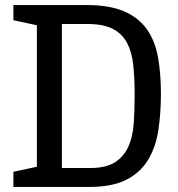

<svg xmlns="http://www.w3.org/2000/svg" viewBox="-20 -740 703 760"><path d="M225 -645V-75H337Q400 -75 435.5 -98Q471 -121 488.5 -160.5Q506 -200 509.5 -253Q513 -306 513 -367Q513 -431 507.5 -482.5Q502 -534 483 -570Q464 -606 427 -625.5Q390 -645 326 -645ZM322 -720Q414 -720 471.5 -695Q529 -670 561.5 -624Q594 -578 605.5 -513Q617 -448 617 -369Q617 -293 607 -226Q597 -159 567 -108.5Q537 -58 481 -29Q425 0 333 0H33V-60L126 -80V-640L33 -660V-720Z"/></svg>

Font: HermeneusOne
Style: Regular
Weight: 400
Designer: Rodrigo Fuenzalida, Pablo Impallari
Foundry: Pablo Impallari, Rodrigo Fuenzalida
Version: Version 1.000; ttfautohint (v0.8) -G 200 -r 50